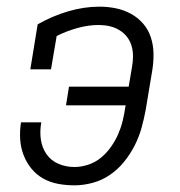

<svg xmlns="http://www.w3.org/2000/svg" viewBox="-20 -548 540 576"><path d="M204 8Q178 8 154 3.5Q130 -1 109.5 -12.5Q89 -24 74 -42.5Q59 -61 50.5 -83.5Q42 -106 40.5 -130.5Q39 -155 43 -181H104Q99 -155 102.5 -130Q106 -105 119.5 -85.5Q133 -66 155.5 -56.5Q178 -47 203 -47Q224 -47 245 -54Q266 -61 283 -75Q300 -89 313 -107.5Q326 -126 334.5 -145.5Q343 -165 348 -185.5Q353 -206 356 -227L357 -232H178L187 -288H366L376 -347Q379 -363 379 -379.5Q379 -396 374.5 -411Q370 -426 360.5 -438Q351 -450 337.5 -458Q324 -466 308.5 -469.5Q293 -473 276 -473Q245 -473 212.5 -464Q180 -455 150 -440L133 -340H71L93 -475Q137 -500 184.5 -514Q232 -528 278 -528Q304 -528 328 -523Q352 -518 373 -506.5Q394 -495 409.5 -477Q425 -459 432.5 -436Q440 -413 440.5 -388Q441 -363 437 -338L417 -218Q412 -191 404.5 -164Q397 -137 384 -111.5Q371 -86 352.5 -63Q334 -40 310 -23.5Q286 -7 258 0.5Q230 8 204 8Z"/></svg>

Font: Iosevka Curly Slab Light
Style: Italic
Weight: 300
Italic angle: -9°
Monospace: yes
Designer: Belleve Invis
Foundry: Belleve Invis
Version: Version 22.1.2; ttfautohint (v1.8.4)